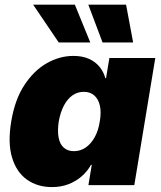

<svg xmlns="http://www.w3.org/2000/svg" viewBox="-20 -780 678 809"><path d="M199.2 8.3Q137.7 8.3 93.5 -23.2Q49.3 -54.7 30.8 -116.2Q12.2 -177.7 27.3 -268.1Q42.5 -360.4 82.8 -421.6Q123 -482.9 177.2 -513.7Q231.4 -544.4 289.1 -544.4Q327.1 -544.4 354.5 -532.2Q381.8 -520 399.2 -498.8Q416.5 -477.5 423.8 -450.7H426.8L440.9 -535.6H634.3L545.9 0H352.5L366.7 -85.4H363.3Q347.7 -57.1 323 -36.1Q298.3 -15.1 267.3 -3.4Q236.3 8.3 199.2 8.3ZM291.5 -143.1Q318.8 -143.1 341.1 -158.4Q363.3 -173.8 378.9 -201.7Q394.5 -229.5 400.4 -268.1Q407.2 -306.6 400.9 -334.7Q394.5 -362.8 377.2 -377.9Q359.9 -393.1 333 -393.1Q306.2 -393.1 284.9 -377.9Q263.7 -362.8 249 -334.7Q234.4 -306.6 227.5 -268.1Q221.7 -229.5 226.8 -201.2Q231.9 -172.9 248.5 -158Q265.1 -143.1 291.5 -143.1ZM412.1 -601.1 352.1 -760.3H511.2L541 -601.1ZM227.5 -601.1 119.6 -760.3H295.4L360.4 -601.1Z"/></svg>

Font: Inter 20pt Black
Style: Italic
Weight: 900
Italic angle: -9.3988°
Version: Version 4.001;git-66647c0bb